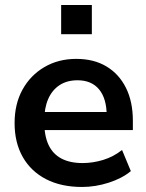

<svg xmlns="http://www.w3.org/2000/svg" viewBox="-20 -733 582 763"><path d="M306 10Q223 10 163 -21Q103 -52 70.5 -109Q38 -166 38 -244Q38 -320 69.5 -377Q101 -434 156.5 -466.5Q212 -499 283 -499Q353 -499 403 -469Q453 -439 480.5 -384Q508 -329 508 -253V-216H139V-288H420L404 -273Q404 -341 374 -377.5Q344 -414 288 -414Q246 -414 216.5 -394.5Q187 -375 171.5 -339.5Q156 -304 156 -255V-248Q156 -193 173 -157Q190 -121 224 -103Q258 -85 308 -85Q349 -85 390 -97.5Q431 -110 465 -137L500 -53Q465 -24 412 -7Q359 10 306 10ZM223 -597V-713H345V-597Z"/></svg>

Font: NunitoSans3
Style: Bold
Weight: 700
Designer: Vernon Adams
Foundry: Vernon Adams
Version: Version 3.101;gftools[0.9.27]